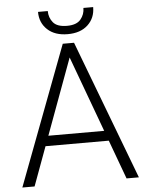

<svg xmlns="http://www.w3.org/2000/svg" viewBox="-59 -930 743 977"><g transform="rotate(-5 312.5 -441.5)"><path d="M547.4 0 474.1 -199.2H150.9L77.6 0H15.1L283.7 -710.9H341.3L610.4 0ZM169.9 -251H455.1L312.5 -638.2ZM404.3 -883.3H454.1Q454.1 -827.6 416.5 -792.5Q378.9 -757.3 313.5 -757.3Q248 -757.3 210.2 -792.5Q172.4 -827.6 172.4 -883.3H222.2Q222.2 -849.6 242.7 -824.7Q263.2 -799.8 313.5 -799.8Q362.3 -799.8 383.3 -825Q404.3 -850.1 404.3 -883.3Z"/></g></svg>

Font: Vazirmatn UI ExtraLight
Style: Regular
Weight: 200
Designer: Saber Rastikerdar
Foundry: Saber Rastikerdar
Version: Version 33.003